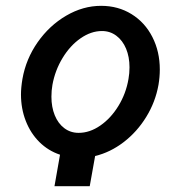

<svg xmlns="http://www.w3.org/2000/svg" viewBox="-20 -534 640 659"><path d="M421 -263Q424.5 -282.5 424.5 -303Q424.5 -338.5 412.8 -366.8Q401 -395 379.5 -411.2Q358 -427.5 330 -427.5Q292.5 -427.5 256.5 -402.5Q220.5 -377.5 194.8 -335Q169 -292.5 160 -243Q156.5 -223.5 156.5 -202Q156.5 -166.5 168 -138.2Q179.5 -110 200.8 -94Q222 -78 250 -78Q288 -78 324.2 -103Q360.5 -128 386.5 -170.5Q412.5 -213 421 -263ZM327 -514Q385.5 -514 431.5 -485.5Q477.5 -457 503 -407Q528.5 -357 528.5 -295.5Q528.5 -270 524 -243Q513.5 -184 482 -132.8Q450.5 -81.5 404.5 -46.2Q358.5 -11 306.5 1.5L288 105H167L186 -3Q145.5 -16.5 115.2 -46.5Q85 -76.5 68.5 -118.8Q52 -161 52 -210Q52 -233 57 -263Q69 -331.5 109.2 -389Q149.5 -446.5 207.2 -480.2Q265 -514 327 -514Z"/></svg>

Font: JuliaMono ExtraBoldItalic
Style: Regular
Weight: 800
Italic angle: -9°
Monospace: yes
Designer: cormullion
Foundry: corm
Version: Version 0.049; ttfautohint (v1.8.4)